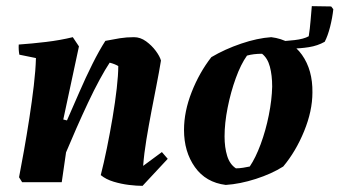

<svg xmlns="http://www.w3.org/2000/svg" viewBox="-20 -593 1105 625"><path d="M444 12Q425 12 400 9Q375 6 350 -1.5Q325 -9 308 -23Q318 -62 328 -111Q338 -160 346.5 -210.5Q355 -261 360 -305Q365 -349 365 -378Q353 -385 337 -389Q323 -368 304.5 -334Q286 -300 266.5 -258.5Q247 -217 228.5 -175Q210 -133 195 -97L181 0H52L42 -16Q49 -52 58 -102.5Q67 -153 75.5 -208Q84 -263 90 -314Q96 -365 97 -404L43 -415Q40 -431 41 -448Q84 -451 130 -456.5Q176 -462 217 -472L237 -442L186 -204L198 -201Q217 -244 238 -292.5Q259 -341 281 -385Q303 -429 323 -460Q348 -465 370 -468.5Q392 -472 416 -472Q437 -472 455.5 -458.5Q474 -445 487 -427.5Q500 -410 504 -396Q498 -359 489.5 -316Q481 -273 473 -231Q464 -184 456.5 -138.5Q449 -93 446 -53L507 -98L526 -76Z M715 9Q650 1 614.5 -49Q579 -99 579 -170Q579 -230 604 -293.5Q629 -357 668 -407Q712 -433 765 -451Q818 -469 863 -472Q928 -464 963 -414.5Q998 -365 997 -292Q997 -232 970 -166Q943 -100 902 -51Q864 -27 812.5 -10.5Q761 6 715 9ZM748 -45Q759 -45 771.5 -47Q784 -49 793 -51Q812 -79 828.5 -123.5Q845 -168 855 -218Q865 -268 866 -311Q866 -348 858.5 -376Q851 -404 833 -418Q805 -418 784 -412Q764 -384 747.5 -338.5Q731 -293 721 -242.5Q711 -192 711 -149Q711 -113 719.5 -85.5Q728 -58 748 -45ZM886 -439 888 -459Q909 -459 939 -462.5Q969 -466 985 -475Q989 -500 991 -526Q993 -552 995 -573L1058 -572L1065 -563Q1062 -535 1054.5 -505.5Q1047 -476 1037 -457Q1014 -444 985.5 -439.5Q957 -435 930 -435Q902 -435 886 -439Z"/></svg>

Font: Labrada
Style: Bold Italic
Weight: 700
Italic angle: -7°
Designer: Mercedes Jáuregui
Foundry: Omnibus-Type Team
Version: Version 1.000; ttfautohint (v1.8.4.7-5d5b)